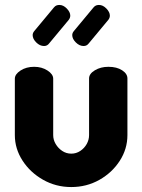

<svg xmlns="http://www.w3.org/2000/svg" viewBox="-20 -746 575 776"><path d="M268 10Q206 10 154 -19.5Q102 -49 71 -97Q40 -145 40 -200V-428Q40 -446 63 -461Q86 -476 118 -476Q149 -476 172 -461Q195 -446 195 -428V-200Q195 -181 205 -164Q215 -147 231.5 -136Q248 -125 268 -125Q288 -125 304.5 -136Q321 -147 330.5 -164Q340 -181 340 -200V-429Q340 -448 363.5 -462Q387 -476 418 -476Q452 -476 473.5 -462Q495 -448 495 -429V-200Q495 -144 464 -96Q433 -48 381.5 -19Q330 10 268 10ZM318 -560Q301 -560 286.5 -574.5Q272 -589 272 -604Q272 -613 279 -621L358 -716Q363 -722 368.5 -724Q374 -726 380 -726Q396 -726 410 -711.5Q424 -697 424 -683Q424 -674 418 -666L339 -571Q331 -560 318 -560ZM158 -560Q141 -560 126.5 -574.5Q112 -589 112 -604Q112 -613 119 -621L198 -716Q203 -722 208.5 -724Q214 -726 220 -726Q236 -726 250 -711.5Q264 -697 264 -683Q264 -674 258 -666L179 -571Q171 -560 158 -560Z"/></svg>

Font: Dosis ExtraLight ExtraBold
Style: Regular
Weight: 800
Version: Version 3.001; ttfautohint (v1.8.2)